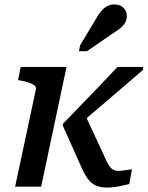

<svg xmlns="http://www.w3.org/2000/svg" viewBox="-20 -839 663 863"><path d="M452 -130 361 -326 312 -259Q363 -302 415.5 -347Q468 -392 520.5 -437Q573 -482 623 -525V-538H508Q469 -496 427.5 -453Q386 -410 345 -367.5Q304 -325 263 -283L262 -275L342 -96Q357 -61 372 -39Q387 -17 408 -6.5Q429 4 461 4Q479 4 497 1.5Q515 -1 531.5 -5Q548 -9 561 -12L573 -78Q562 -77 544.5 -74Q527 -71 510 -71Q497 -71 487 -77.5Q477 -84 469 -97Q461 -110 452 -130ZM48 0H165L279 -538H73L61 -479L72 -477Q94 -473 110.5 -467.5Q127 -462 135.5 -454.5Q144 -447 141 -436ZM410 -752Q422 -774 434.5 -788.5Q447 -803 461 -811Q475 -819 494 -819Q520 -819 535 -804Q550 -789 550 -767Q550 -749 541.5 -735.5Q533 -722 519 -711Q505 -700 486 -688L371 -609H335L340 -635Z"/></svg>

Font: Roboto Serif Medium
Style: Italic
Weight: 500
Italic angle: -10°
Designer: Greg Gazdowicz
Foundry: Commercial Type
Version: Version 1.008